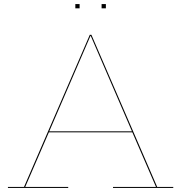

<svg xmlns="http://www.w3.org/2000/svg" viewBox="-20 -923 890 943"><path d="M831 -5V0H535V-5H746L630 -273H220L104 -5H315V0H19V-5H98L421 -752H429L752 -5ZM628 -278 426 -746H424L222 -278ZM371 -903V-882H350V-903ZM500 -903V-882H479V-903Z"/></svg>

Font: Hepta Slab Hairline
Style: Regular
Weight: 400
Designer: Michael LaGattuta
Foundry: Michael LaGattuta
Version: Version 1.100; ttfautohint (v1.8) -l 8 -r 50 -G 200 -x 14 -D